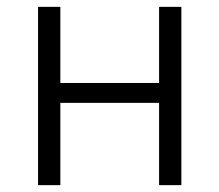

<svg xmlns="http://www.w3.org/2000/svg" viewBox="-20 -540 640 560"><path d="M91 0V-520H156V-298H444V-520H509V0H444V-240H156V0Z"/></svg>

Font: Iosevka Light Extended
Style: Regular
Weight: 300
Width: 7
Monospace: yes
Designer: Belleve Invis
Foundry: Belleve Invis
Version: Version 32.5.0; ttfautohint (v1.8.4)